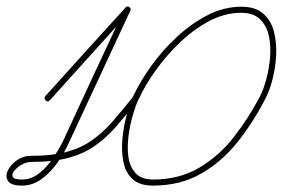

<svg xmlns="http://www.w3.org/2000/svg" viewBox="-45 -571 883 600"><path d="M98 -257Q91 -264 97 -271Q159 -340 221.5 -409Q284 -478 347 -547Q352 -553 359 -549Q366 -544 362 -537Q314 -433 265 -328.5Q216 -224 168 -120Q155 -92 134 -62Q113 -32 85 -11.5Q57 9 23 9Q-10 9 -19.5 -5Q-29 -19 -21 -37Q-13 -55 7 -69.5Q27 -84 53 -84Q117 -84 162 -96Q207 -108 241.5 -132Q276 -156 306 -190.5Q336 -225 372 -270Q372 -270 372 -270Q372 -270 372 -270Q377 -278 385 -272Q392 -266 386 -259Q349 -211 317.5 -175Q286 -139 250.5 -114.5Q215 -90 168 -77.5Q121 -65 53 -65Q38 -65 23 -56.5Q8 -48 -0.5 -37Q-9 -26 -5 -18Q-1 -10 23 -10Q53 -10 77.5 -29.5Q102 -49 120.5 -76.5Q139 -104 151 -128Q199 -232 247.5 -336.5Q296 -441 345 -545Q348 -552 357 -546Q366 -541 361 -535Q298 -465 235.5 -396Q173 -327 111 -258Q105 -251 98 -257ZM383 -273Q392 -269 388 -261Q379 -242 370 -211Q361 -180 356.5 -145Q352 -110 356.5 -79.5Q361 -49 379 -29.5Q397 -10 433 -10Q515 -10 577 -46.5Q639 -83 685.5 -142.5Q732 -202 767 -269Q778 -290 787 -323Q796 -356 799 -392Q802 -428 795 -459.5Q788 -491 767.5 -511Q747 -531 709 -531Q658 -531 609.5 -505.5Q561 -480 518 -439Q475 -398 441.5 -351Q408 -304 389 -262Q389 -262 389 -262Q389 -262 389 -262Q385 -253 376 -257Q367 -261 371 -270Q392 -315 427 -364Q462 -413 507 -455Q552 -497 603.5 -523.5Q655 -550 709 -550Q753 -550 777.5 -528.5Q802 -507 811 -472.5Q820 -438 818 -398.5Q816 -359 806.5 -322.5Q797 -286 783 -260Q747 -190 698.5 -128.5Q650 -67 584.5 -29Q519 9 433 9Q391 9 369 -11.5Q347 -32 340.5 -65.5Q334 -99 337.5 -137Q341 -175 350.5 -210Q360 -245 370 -268Q374 -277 383 -273Z"/></svg>

Font: FRB American Cursive Guidelines Arrows Extralight
Style: Italic
Weight: 200
Italic angle: -25°
Version: Version 2.0;Modular Font Editor K font №1